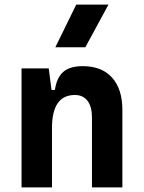

<svg xmlns="http://www.w3.org/2000/svg" viewBox="-20 -815 626 835"><path d="M379.9 0V-304.2Q379.9 -351.1 360.6 -376.5Q341.3 -401.9 305.5 -401.9Q206.1 -401.9 206.1 -258.3L175.8 -423.8H218.8Q226.1 -476.1 254.4 -501.7Q282.7 -527.3 340.3 -527.3Q422.4 -527.3 467.3 -477.5Q512.2 -427.7 512.2 -336.9V0ZM73.7 0V-517.6H191.9L206.1 -408.2V0ZM220.7 -609.4 311.5 -794.9H451.7L351.1 -609.4Z"/></svg>

Font: Cascadia Mono
Style: Regular
Weight: 400
Monospace: yes
Designer: Aaron Bell
Foundry: Saja Typeworks
Version: Version 2404.023